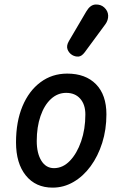

<svg xmlns="http://www.w3.org/2000/svg" viewBox="-20 -833 536 857"><path d="M215 4.5Q139 4.5 95.2 -49.8Q51.5 -104 51.5 -197.5Q51.5 -289.5 80.2 -358.5Q109 -427.5 160.8 -466Q212.5 -504.5 280 -504.5Q362 -504.5 408.5 -457Q455 -409.5 455 -322.5Q455 -254.5 436.2 -195.2Q417.5 -136 384.5 -91Q351.5 -46 308 -20.8Q264.5 4.5 215 4.5ZM221 -82.5Q260.5 -82.5 292 -115.2Q323.5 -148 342.2 -202.2Q361 -256.5 361 -322Q361 -366.5 338 -392.5Q315 -418.5 275.5 -418.5Q237 -418.5 207.2 -391Q177.5 -363.5 160.8 -314.8Q144 -266 144 -203.5Q144 -149 164.5 -115.8Q185 -82.5 221 -82.5ZM302 -587.5Q287 -597 281.2 -613.2Q275.5 -629.5 288 -650.5L365 -781.5Q382.5 -811.5 406 -812.8Q429.5 -814 445 -800Q462 -784.5 462.8 -763.8Q463.5 -743 450.5 -725L358 -599.5Q344.5 -581.5 330.2 -580.5Q316 -579.5 302 -587.5Z"/></svg>

Font: Edu AU VIC WA NT Pre Medium
Style: Regular
Weight: 500
Designer: Tina and Corey Anderson, Eben Sorkin, Mirko Velimirovic
Foundry: Google for Education
Version: Version 1.001